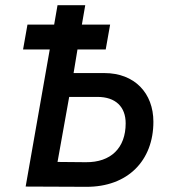

<svg xmlns="http://www.w3.org/2000/svg" viewBox="-20 -720 654 741"><path d="M79 0 312 1C474 2 572 -101 572 -250C572 -361 499 -438 383 -438H264L279 -529H388L405 -625H296L309 -700H202L189 -625H86L69 -529H172ZM202 -95 247 -346H356C426 -346 465 -308 465 -244C465 -149 408 -93 311 -94Z"/></svg>

Font: Fixel Text 20240404 Medium
Style: Italic
Weight: 500
Width: 4
Italic angle: -10°
Designer: AlfaBravo + MacPaw
Foundry: Kyrylo Tkachov, Marchela Mozhyna, Serhii Makarenko, Maria Weinstein, Zakhar Kryvoshyya
Version: Version 1.211;Glyphs 3.2 (3225)